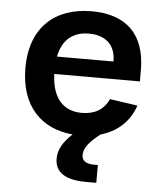

<svg xmlns="http://www.w3.org/2000/svg" viewBox="-53 -587 727 849"><g transform="rotate(5 310.0 -163.0)"><path d="M49.5 -264.5C49.5 -95 143.5 -1.5 283 10.5C241.5 49 222 83.5 222 123C222 169 248.5 214.5 360.5 214.5H406V135.5H391.5C348.5 135.5 335 120 335 96.5C335 70.5 352.5 41 406 0C474.5 -19.5 531 -64 557.5 -141.5L434 -159.5C412 -110 369.5 -88 315.5 -88C230.5 -88 183 -143.5 179 -249H559V-299C559 -460 471.5 -539.5 320.5 -539.5C160 -539.5 49.5 -447.5 49.5 -264.5ZM184 -326.5C200 -405.5 249 -440 316.5 -440C386.5 -440 435 -404 435 -326.5Z"/></g></svg>

Font: Monaspace Neon SemiBold
Style: Regular
Weight: 600
Designer: Riley Cran & the Lettermatic Team
Foundry: Lettermatic
Version: Version 1.200 (Monaspace Neon)